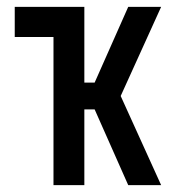

<svg xmlns="http://www.w3.org/2000/svg" viewBox="-20 -540 540 560"><path d="M450 0H354L256 -221H226V0H136V-432H23V-520H226V-299H256L354 -520H450L332 -260Z"/></svg>

Font: Iosevka Semibold
Style: Regular
Weight: 600
Monospace: yes
Designer: Belleve Invis
Foundry: Belleve Invis
Version: Version 33.2.3; ttfautohint (v1.8.4)